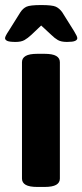

<svg xmlns="http://www.w3.org/2000/svg" viewBox="-23 -738 326 760"><path d="M125 2Q93 2 78.5 -6.5Q64 -15 64 -31V-492Q64 -508 78.5 -516.5Q93 -525 125 -525H153Q185 -525 199.5 -516.5Q214 -508 214 -492V-31Q214 -15 199.5 -6.5Q185 2 153 2ZM39 -572Q15 -572 6 -576Q-3 -580 -3 -587Q-3 -594 11 -615L58 -690Q68 -705 82 -711.5Q96 -718 140 -718Q184 -718 198 -711.5Q212 -705 223 -690L270 -615Q283 -594 283 -587Q283 -580 274 -576Q265 -572 242 -572Q219 -572 206 -579.5Q193 -587 180 -600L140 -637L101 -600Q87 -587 74 -579.5Q61 -572 39 -572Z"/></svg>

Font: Asap Semi Expanded
Style: Bold
Weight: 700
Width: 6
Designer: Pablo Cosgaya
Foundry: Omnibus-Type
Version: Version 3.001; ttfautohint (v1.8.4.7-5d5b)